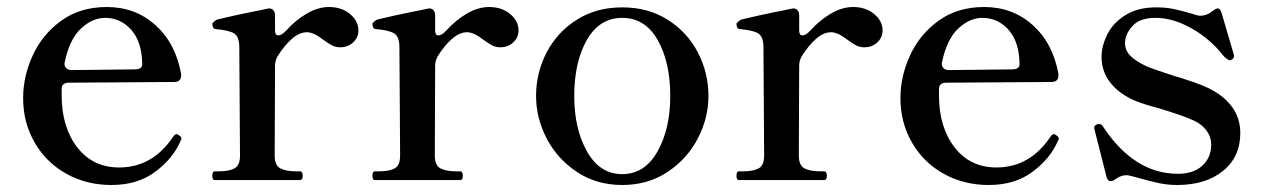

<svg xmlns="http://www.w3.org/2000/svg" viewBox="-20 -514 3600 548"><path d="M498 -119Q498 -116 495 -111Q474 -62 423.5 -24Q373 14 298 14Q227 14 169.5 -18Q112 -50 79 -107Q46 -164 46 -234Q46 -296 73.5 -356Q101 -416 155 -455Q209 -494 285 -494Q366 -494 423.5 -442.5Q481 -391 497 -303V-299Q497 -280 477 -280L177 -278Q156 -278 156 -260V-242Q156 -151 200.5 -93.5Q245 -36 320 -36Q416 -36 475 -125Q479 -131 484 -131Q488 -131 492 -127Q498 -123 498 -119ZM165 -338 164 -332Q164 -324 169.5 -319Q175 -314 184 -314L365 -316Q386 -316 386 -331Q385 -395 354.5 -429Q324 -463 280 -463Q244 -463 211.5 -433Q179 -403 165 -338Z M1003 -427Q1003 -407 988 -393Q973 -379 951 -379Q938 -379 927.5 -384.5Q917 -390 902 -401Q875 -422 856 -422Q835 -422 813.5 -403.5Q792 -385 772 -353Q765 -340 765 -327L764 -70Q764 -42 780 -33.5Q796 -25 825 -25H836Q844 -25 844 -12Q844 0 836 0H593Q586 0 586 -12Q586 -25 593 -25H605Q634 -25 649.5 -33.5Q665 -42 665 -70L663 -379Q663 -410 647.5 -419Q632 -428 595 -431Q586 -432 586 -447Q594 -457 603 -459Q623 -464 648.5 -469.5Q674 -475 698 -480Q725 -485 742 -489L748 -490Q756 -490 760.5 -484.5Q765 -479 765 -470V-427Q765 -413 774 -413Q784 -413 796 -426Q824 -457 856 -475.5Q888 -494 919 -494Q955 -494 979 -474Q1003 -454 1003 -427Z M1460 -427Q1460 -407 1445 -393Q1430 -379 1408 -379Q1395 -379 1384.5 -384.5Q1374 -390 1359 -401Q1332 -422 1313 -422Q1292 -422 1270.5 -403.5Q1249 -385 1229 -353Q1222 -340 1222 -327L1221 -70Q1221 -42 1237 -33.5Q1253 -25 1282 -25H1293Q1301 -25 1301 -12Q1301 0 1293 0H1050Q1043 0 1043 -12Q1043 -25 1050 -25H1062Q1091 -25 1106.5 -33.5Q1122 -42 1122 -70L1120 -379Q1120 -410 1104.5 -419Q1089 -428 1052 -431Q1043 -432 1043 -447Q1051 -457 1060 -459Q1080 -464 1105.5 -469.5Q1131 -475 1155 -480Q1182 -485 1199 -489L1205 -490Q1213 -490 1217.5 -484.5Q1222 -479 1222 -470V-427Q1222 -413 1231 -413Q1241 -413 1253 -426Q1281 -457 1313 -475.5Q1345 -494 1376 -494Q1412 -494 1436 -474Q1460 -454 1460 -427Z M1510 -240Q1510 -306 1540 -364Q1570 -422 1626 -457.5Q1682 -493 1756 -493Q1830 -493 1886 -457.5Q1942 -422 1972 -364Q2002 -306 2002 -240Q2002 -177 1971.5 -118.5Q1941 -60 1885 -23Q1829 14 1756 14Q1683 14 1627 -23Q1571 -60 1540.5 -118.5Q1510 -177 1510 -240ZM1893 -240Q1893 -337 1857 -400Q1821 -463 1756 -463Q1691 -463 1655 -400Q1619 -337 1619 -240Q1619 -146 1655.5 -81.5Q1692 -17 1756 -17Q1820 -17 1856.5 -81.5Q1893 -146 1893 -240Z M2499 -427Q2499 -407 2484 -393Q2469 -379 2447 -379Q2434 -379 2423.5 -384.5Q2413 -390 2398 -401Q2371 -422 2352 -422Q2331 -422 2309.5 -403.5Q2288 -385 2268 -353Q2261 -340 2261 -327L2260 -70Q2260 -42 2276 -33.5Q2292 -25 2321 -25H2332Q2340 -25 2340 -12Q2340 0 2332 0H2089Q2082 0 2082 -12Q2082 -25 2089 -25H2101Q2130 -25 2145.5 -33.5Q2161 -42 2161 -70L2159 -379Q2159 -410 2143.5 -419Q2128 -428 2091 -431Q2082 -432 2082 -447Q2090 -457 2099 -459Q2119 -464 2144.5 -469.5Q2170 -475 2194 -480Q2221 -485 2238 -489L2244 -490Q2252 -490 2256.5 -484.5Q2261 -479 2261 -470V-427Q2261 -413 2270 -413Q2280 -413 2292 -426Q2320 -457 2352 -475.5Q2384 -494 2415 -494Q2451 -494 2475 -474Q2499 -454 2499 -427Z M3002 -119Q3002 -116 2999 -111Q2978 -62 2927.5 -24Q2877 14 2802 14Q2731 14 2673.5 -18Q2616 -50 2583 -107Q2550 -164 2550 -234Q2550 -296 2577.5 -356Q2605 -416 2659 -455Q2713 -494 2789 -494Q2870 -494 2927.5 -442.5Q2985 -391 3001 -303V-299Q3001 -280 2981 -280L2681 -278Q2660 -278 2660 -260V-242Q2660 -151 2704.5 -93.5Q2749 -36 2824 -36Q2920 -36 2979 -125Q2983 -131 2988 -131Q2992 -131 2996 -127Q3002 -123 3002 -119ZM2669 -338 2668 -332Q2668 -324 2673.5 -319Q2679 -314 2688 -314L2869 -316Q2890 -316 2890 -331Q2889 -395 2858.5 -429Q2828 -463 2784 -463Q2748 -463 2715.5 -433Q2683 -403 2669 -338Z M3150 3Q3141 3 3138 -10L3104 -144L3103 -149Q3103 -156 3111 -159Q3113 -160 3117 -160Q3124 -160 3128 -153Q3217 -18 3342 -18Q3387 -18 3412 -41.5Q3437 -65 3437 -101Q3437 -123 3423.5 -141.5Q3410 -160 3385 -171Q3354 -185 3284 -206Q3245 -216 3216 -228Q3172 -248 3148 -279.5Q3124 -311 3124 -352Q3124 -382 3140 -415Q3156 -448 3191.5 -470.5Q3227 -493 3280 -493Q3307 -493 3329 -488.5Q3351 -484 3378 -476Q3399 -469 3405 -469Q3425 -469 3443 -484Q3451 -490 3456 -490Q3462 -490 3466 -479L3501 -360Q3502 -357 3502 -353Q3502 -347 3494 -343Q3492 -342 3488 -342Q3475 -350 3470 -357Q3434 -403 3381 -433Q3328 -463 3278 -463Q3233 -463 3212 -439.5Q3191 -416 3191 -391Q3191 -371 3205 -356Q3219 -341 3250 -326Q3267 -318 3329 -298Q3397 -278 3428 -263Q3472 -242 3496 -209.5Q3520 -177 3520 -134Q3520 -66 3470.5 -26Q3421 14 3340 14Q3314 14 3289.5 9Q3265 4 3230 -6Q3223 -8 3211.5 -11Q3200 -14 3195 -14Q3180 -14 3164 -3Q3157 3 3150 3Z"/></svg>

Font: Shippori Mincho B1 SemiBold
Style: Regular
Weight: 600
Designer: FONTDASU
Foundry: FONTDASU / Google Inc. / but / Adobe
Version: Version 3.110; ttfautohint (v1.8.3)